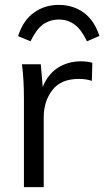

<svg xmlns="http://www.w3.org/2000/svg" viewBox="-20 -766 427 786"><path d="M312 -515Q337 -515 358 -509L356 -435Q332 -443 303 -443Q230 -443 195 -398Q159 -352 159 -287V0H78V-362Q78 -401 76 -436Q74 -471 70 -503H147L155 -410Q175 -461 216 -488Q258 -515 312 -515ZM221 -746Q278 -746 322 -715Q366 -683 387 -619L336 -597Q313 -645 286 -665Q258 -686 221 -686Q185 -686 156 -666Q128 -645 105 -597L54 -618Q75 -684 120 -715Q163 -746 221 -746Z"/></svg>

Font: PRinguin Sans
Style: Regular
Weight: 400
Designer: Vernon Adams
Foundry: Vernon Adams
Version: ""